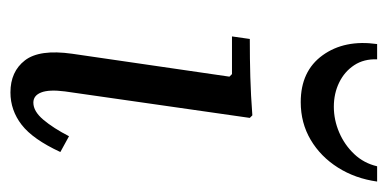

<svg xmlns="http://www.w3.org/2000/svg" viewBox="-212 -538 760 377"><g transform="rotate(90 168.5 -350.0)"><path d="M248 -105 279 -88Q254 -34 225.5 -12Q197 10 162 10Q121 10 99 -18.5Q77 -47 86 -111L131 -420L126 -425H52L57 -460Q96 -460 131.5 -461Q167 -462 207 -465L212 -460L160 -97Q156 -66 162 -50.5Q168 -35 182 -35Q199 -35 215.5 -54.5Q232 -74 248 -105ZM307 -710H337Q331 -667 309.5 -633Q288 -599 255 -579.5Q222 -560 181 -560Q120 -560 89 -603Q58 -646 67 -710H97Q96 -684 108.5 -665Q121 -646 142.5 -635.5Q164 -625 190 -625Q216 -625 240.5 -635.5Q265 -646 283 -665Q301 -684 307 -710Z"/></g></svg>

Font: Brygada 1918
Style: Italic
Weight: 400
Italic angle: -8°
Designer: Mateusz Machalski | Borys Kosmynka | Przemek Hoffer
Foundry: NIEPODLEGLA 2018
Version: Version 3.006